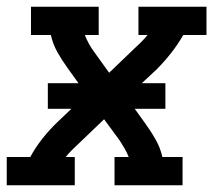

<svg xmlns="http://www.w3.org/2000/svg" viewBox="-29 -550 649 570"><path d="M-9 0V-84H61Q76 -112 96.5 -138Q117 -164 141 -187L183 -227H113V-303H204L171 -349Q155 -371 141.5 -395Q128 -419 122 -446H63V-530H264V-446H223Q228 -433 234.5 -421Q241 -409 249 -398L295 -334L368 -404Q379 -414 389.5 -424.5Q400 -435 409 -446H382V-530H584V-446H515Q499 -418 478.5 -392Q458 -366 435 -343L392 -303H462V-227H371L404 -181Q420 -159 433.5 -135Q447 -111 453 -84H513V0H311V-84H353Q348 -97 341 -109Q334 -121 327 -132L280 -196L207 -126Q196 -116 185.5 -105.5Q175 -95 166 -84H193V0Z"/></svg>

Font: Iosevka Curly Slab MdEx
Style: Italic
Weight: 500
Width: 7
Italic angle: -9°
Monospace: yes
Designer: Belleve Invis
Foundry: Belleve Invis
Version: Version 11.0.0; ttfautohint (v1.8.3)